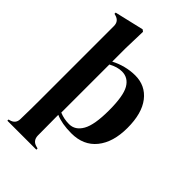

<svg xmlns="http://www.w3.org/2000/svg" viewBox="-279 -814 1138 1138"><g transform="rotate(45 290.0 -245.0)"><path d="M22 230V220L30 218Q69 208 70 169Q71 124 71.5 84.5Q72 45 72 9V-613Q72 -653 34 -664L23 -667V-677L206 -720L218 -711L214 -571V-457Q247 -475 287.5 -485.5Q328 -496 368 -496Q454 -496 505 -430.5Q556 -365 556 -243Q556 -123 500 -54Q444 15 343 15Q263 15 211 -8V16Q211 47 211.5 84.5Q212 122 212 166Q214 206 251 216L265 220V230ZM295 -14Q346 -14 375.5 -66Q405 -118 405 -239Q405 -360 377 -408.5Q349 -457 296 -457Q258 -457 214 -433V-30Q252 -14 295 -14Z"/></g></svg>

Font: DeepMind Serif Display
Style: Regular
Weight: 400
Designer: Frank Grießhammer / Modifications: Colophon Foundry
Foundry: Colophon Foundry
Version: Version 5.003; ttfautohint (v1.8.2)